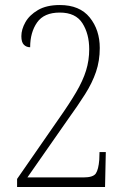

<svg xmlns="http://www.w3.org/2000/svg" viewBox="-20 -744 508 764"><path d="M48 0V-32L213 -270Q256 -331 283 -377Q310 -423 322.5 -463.5Q335 -504 335 -548Q335 -609 308 -651.5Q281 -694 218 -694Q155 -694 127.5 -654.5Q100 -615 100 -556Q85 -556 75 -566Q65 -576 65 -600Q65 -627 81 -655.5Q97 -684 131 -704Q165 -724 218 -724Q297 -724 337 -674.5Q377 -625 377 -553Q377 -502 362 -458Q347 -414 318.5 -369Q290 -324 251 -270L89 -38H312Q351 -38 361.5 -54Q372 -70 375 -108L376 -139H401L398 0Z"/></svg>

Font: Noto Serif Bengali Condensed ExtraLight
Style: Regular
Weight: 200
Width: 3
Designer: Juan Bruce, Universal Thirst, Indian Type Foundry and the Monotype Design Team.
Foundry: Monotype Imaging Inc.
Version: Version 2.003; ttfautohint (v1.8.4.7-5d5b)